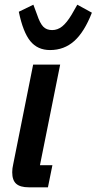

<svg xmlns="http://www.w3.org/2000/svg" viewBox="-20 -797 411 817"><path d="M102 0Q66 0 49 -15Q32 -30 32 -64Q32 -80 36 -97L121 -522H236L150 -94H203L184 0ZM193 -584Q140 -584 109 -622Q78 -660 60 -747L122 -777L138 -734Q150 -698 164 -683.5Q178 -669 202 -669Q225 -669 244.5 -684.5Q264 -700 285 -735L309 -777L371 -743Q339 -661 296 -622.5Q253 -584 193 -584Z"/></svg>

Font: IBM Plex Sans Condensed SemiBold
Style: Italic
Weight: 600
Width: 3
Italic angle: -11°
Designer: Mike Abbink, Paul van der Laan, Pieter van Rosmalen
Foundry: Bold Monday
Version: Version 1.3